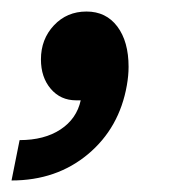

<svg xmlns="http://www.w3.org/2000/svg" viewBox="-55 -167 336 333"><path d="M85 7H77Q50 7 33 -13Q16 -33 16 -64Q16 -99 38.5 -123Q61 -147 95 -147Q129 -147 148.5 -121Q168 -95 168 -51Q168 -36 165 -19Q152 55 97.5 100.5Q43 146 -35 146L-21 76Q22 76 50 57.5Q78 39 85 7Z"/></svg>

Font: MedMera Sans Semibold
Style: Italic
Weight: 600
Italic angle: -11°
Designer: Kasper Nordkvist
Foundry: UNCUT.wtf
Version: Version 1.300